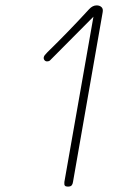

<svg xmlns="http://www.w3.org/2000/svg" viewBox="-20 -694 450 713"><path d="M361 -647 251 -18Q250 -10 246 -5.5Q242 -1 232 -1Q224 -1 221 -4.5Q218 -8 219 -18L327 -632L166 -470Q162 -466 155 -466Q148 -466 144.5 -471.5Q141 -477 143 -483Q144 -488 156 -500Q235 -577 311 -660Q324 -674 339 -674Q350 -674 357 -667.5Q364 -661 361 -647Z"/></svg>

Font: Mali ExtraLight
Style: Italic
Weight: 275
Italic angle: -10°
Version: Version 1.000; ttfautohint (v1.6)